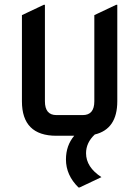

<svg xmlns="http://www.w3.org/2000/svg" viewBox="-20 -577 592 816"><path d="M219.7 0Q73.2 0 73.2 -146.5V-512.7L166 -556.6H170.9V-146.5Q170.9 -87.9 219.7 -87.9H332Q380.9 -87.9 380.9 -146.5V-512.7L473.6 -556.6H478.5V-146.5Q478.5 -28.3 382.8 -5.4Q345.7 29.3 345.7 74.2Q345.7 133.3 411.1 175.8L318.4 219.7H313.5Q260.3 167.5 260.3 100.6Q260.3 41.5 295.4 0Z"/></svg>

Font: Nova Square
Style: Book
Weight: 400
Version: Version 2.000